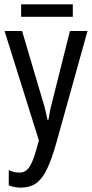

<svg xmlns="http://www.w3.org/2000/svg" viewBox="-20 -857 424 887"><path d="M384.3 -713.9 241.7 -202.1Q219.2 -121.6 196.8 -75.2Q174.3 -28.8 145.8 -9.5Q117.2 9.8 76.7 9.8Q61 9.8 47.1 7.1Q33.2 4.4 20.5 -0.5V-71.3Q33.2 -65.4 44.9 -62.5Q56.6 -59.6 69.3 -59.6Q90.3 -59.6 104.7 -72.5Q119.1 -85.4 131.8 -117.7Q144.5 -149.9 159.7 -208L1 -713.9H82L177.2 -392.1Q181.2 -380.9 184.6 -367.7Q188 -354.5 191.7 -338.9Q195.3 -323.2 199.2 -303.7H204.1Q206.5 -320.8 209.2 -335Q211.9 -349.1 214.8 -362.5Q217.8 -376 221.7 -389.2L303.2 -713.9ZM316.4 -836.9V-779.3H77.6V-836.9Z"/></svg>

Font: Open Sans Condensed
Style: Regular
Weight: 400
Width: 3
Designer: Monotype Design Team
Foundry: Monotype Imaging Inc.
Version: Version 3.000